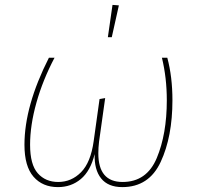

<svg xmlns="http://www.w3.org/2000/svg" viewBox="-20 -755 810 785"><path d="M80 -163Q80 -322 180 -519H203Q155 -428 129 -335.5Q103 -243 103 -163Q103 -82 134.5 -46.5Q166 -11 218 -11Q272 -11 311.5 -51Q351 -91 363 -178L387 -350L410 -354L385 -176Q382 -151 382 -128Q382 -11 481 -11Q580 -11 621 -109Q662 -207 662 -345Q662 -437 642 -519H664Q685 -441 685 -345Q685 -196 637 -93Q589 10 480 10Q422 10 393.5 -25.5Q365 -61 367 -125Q350 -56 310.5 -23Q271 10 217 10Q154 10 117 -32.5Q80 -75 80 -163ZM440 -735 466 -733 437 -603H421Z"/></svg>

Font: Fira Sans Thin
Style: Italic
Weight: 250
Italic angle: -8°
Designer: Carrois Corporate & Edenspiekermann AG
Foundry: Carrois Corporate GbR & Edenspiekermann AG
Version: Version 4.203